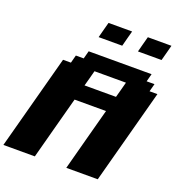

<svg xmlns="http://www.w3.org/2000/svg" viewBox="-189 -1279 1330 1434"><g transform="rotate(20 475.5 -562.5)"><path d="M500 0H750L951.2 -750H888.7L905.3 -812.5H842.8L859.4 -875H359.4L342.8 -812.5H280.3L263.7 -750H201.2L0 0H250Q272 -83 316.7 -250Q361.3 -417 383.8 -500H633.8Q611.3 -417 566.7 -250Q522 -83 500 0ZM667.5 -625H417.5Q423.3 -646 434.6 -687.7Q445.8 -729.5 451.2 -750H701.2Q695.8 -729.5 684.6 -687.5Q673.3 -645.5 667.5 -625ZM705.6 -1000H893.1Q898.9 -1020.5 909.9 -1062.5Q920.9 -1104.5 926.3 -1125H738.8Q732.9 -1104 721.9 -1062.3Q710.9 -1020.5 705.6 -1000ZM393.1 -1000H580.6Q585.9 -1020.5 596.9 -1062.3Q607.9 -1104 613.8 -1125H426.3Q420.4 -1104 409.4 -1062.3Q398.4 -1020.5 393.1 -1000Z"/></g></svg>

Font: Faithful 32x
Style: BoldOblique
Weight: 400
Foundry: Faithful Resource Pack
Version: Version 1.0; January 27, 2023